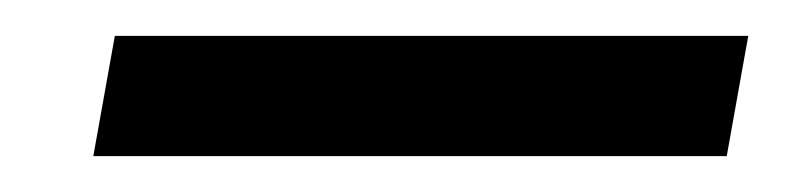

<svg xmlns="http://www.w3.org/2000/svg" viewBox="-20 -881 452 107"><path d="M32 -794 44 -861H397L385 -794Z"/></svg>

Font: Tomorrow
Style: Italic
Weight: 400
Italic angle: -10°
Designer: Tony de Marco, Monica Rizzolli
Foundry: Just in Type
Version: Version 2.002